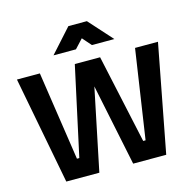

<svg xmlns="http://www.w3.org/2000/svg" viewBox="-127 -1043 1184 1173"><g transform="rotate(-15 465.0 -457.0)"><path d="M19 -680H164L248 -118H263L385 -680H545L667 -118H682L766 -680H911L781 0H572L465 -517L358 0H149ZM273 -765 407 -914H524L658 -765H516L467 -821L415 -765Z"/></g></svg>

Font: Titillium Web[RUS by Daymarius]
Style: Bold
Weight: 700
Designer: Cyrillization by Daymarius
Foundry: Cyrillization by Daymarius
Version: Version 1.002 September 11, 2018